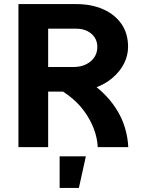

<svg xmlns="http://www.w3.org/2000/svg" viewBox="-20 -718 690 937"><path d="M174 -271V-391H338Q373 -391 399 -403.5Q425 -416 440 -438Q455 -460 455 -489Q455 -516 441.5 -536Q428 -556 405 -567Q382 -578 353 -578H174V-698H353Q426 -698 483 -673Q540 -648 572.5 -601.5Q605 -555 605 -489Q605 -448 586 -409.5Q567 -371 531 -339.5Q495 -308 444.5 -289.5Q394 -271 330 -271ZM70 0V-698H215V0ZM457 0Q455 -45 437.5 -90.5Q420 -136 389 -178Q358 -220 311.5 -254.5Q265 -289 205 -313L366 -346Q427 -316 471.5 -275.5Q516 -235 545.5 -189.5Q575 -144 589.5 -95.5Q604 -47 606 0ZM271 199V45H399L365 199Z"/></svg>

Font: Azeret Mono SemiBold
Style: Regular
Weight: 600
Designer: Martin Vácha
Foundry: Displaay
Version: Version 1.002